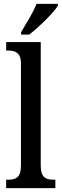

<svg xmlns="http://www.w3.org/2000/svg" viewBox="-20 -979 321 999"><path d="M90 -812V-799H132C184 -839 260 -914 281 -949V-959H170C153 -914 117 -858 90 -812ZM12 0H268V-44H258C219 -44 192 -55 192 -117V-760H12V-716H23C55 -716 89 -707 89 -650V-117C89 -55 62 -44 23 -44H12Z"/></svg>

Font: Noto Serif Georgian Condensed Medium
Style: Regular
Weight: 500
Width: 3
Designer: Monotype Design Team, Akaki Razmadze
Foundry: Google LLC
Version: Version 2.003